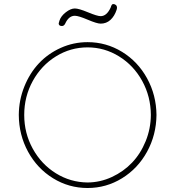

<svg xmlns="http://www.w3.org/2000/svg" viewBox="-20 -919 890 952"><path d="M73.2 -349.1Q73.7 -250 119.1 -166.7Q164.6 -83.5 242.9 -35.2Q321.3 13.2 414.1 13.2Q506.8 13.2 585.2 -35.2Q663.6 -83.5 709.2 -166.7Q754.9 -250 755.9 -349.1Q754.9 -447.8 709.2 -530.8Q663.6 -613.8 585.2 -661.9Q506.8 -710 414.1 -710Q344.2 -710 281.2 -681.6Q218.3 -653.3 172.9 -605Q127.4 -556.6 100.6 -489.7Q73.7 -422.9 73.2 -349.1ZM100.1 -349.1Q100.1 -440.4 142.6 -517.6Q185.1 -594.7 257.3 -639.4Q329.6 -684.1 414.1 -684.1Q498 -684.1 570.3 -639.4Q642.6 -594.7 685.1 -517.6Q727.5 -440.4 728 -349.1Q727.5 -281.2 702.4 -219.2Q677.2 -157.2 635 -112.8Q592.8 -68.4 534.9 -41.5Q477.1 -14.6 414.1 -14.2Q329.1 -15.1 257.1 -59.8Q185.1 -104.5 142.6 -181.4Q100.1 -258.3 100.1 -349.1ZM303.2 -801.8Q297.4 -790 287.1 -790Q271 -790 271 -803.2Q271 -805.2 274.9 -816.9Q282.2 -839.4 306.4 -858.2Q330.6 -877 351.1 -877Q370.6 -877 416.5 -857.9Q462.4 -838.9 479 -838.9Q509.3 -838.9 528.8 -881.8Q528.8 -882.3 531 -888.2Q533.2 -894 535.6 -896.5Q538.1 -898.9 542 -898.9Q549.3 -898.9 554.7 -894Q560.1 -889.2 560.1 -881.8Q560.1 -876 558.1 -870.1Q547.9 -838.9 527.6 -820.3Q507.3 -801.8 479 -801.8Q460.9 -801.8 415 -821.3Q369.1 -840.8 351.1 -840.8Q320.8 -840.8 303.2 -801.8Z"/></svg>

Font: Quicksand
Style: Light
Weight: 300
Designer: Andrew Paglinawan
Foundry: Andrew Paglinawan
Version: 1.002